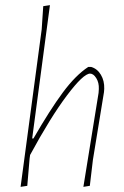

<svg xmlns="http://www.w3.org/2000/svg" viewBox="-20 -722 481 746"><path d="M334 -462Q358 -455 372 -431.5Q386 -408 385 -377L384 -364L341 -101L329 0L304 4L363 -361L364 -376Q365 -401 354 -418.5Q343 -436 330 -436Q304 -436 240 -351Q176 -266 97 -120L95 -106L86 0L60 4L142 -608L148 -698L174 -702L105 -184H110Q174 -295 224 -362.5Q274 -430 323 -462Z"/></svg>

Font: Alegreya Sans Thin
Style: Italic
Weight: 100
Italic angle: -7°
Designer: Juan Pablo del Peral
Foundry: Huerta Tipografica
Version: Version 2.007